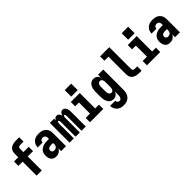

<svg xmlns="http://www.w3.org/2000/svg" viewBox="211 -2055 3577 3577"><g transform="rotate(-45 2000.0 -266.5)"><path d="M168 0V-369H56V-484H168V-578Q168 -601 173 -624Q178 -647 191 -666.5Q204 -686 223.5 -699.5Q243 -713 264.5 -721Q286 -729 309.5 -732Q333 -735 356 -735H444V-621H356Q346 -621 336.5 -619Q327 -617 319.5 -611.5Q312 -606 308 -597Q304 -588 304 -578V-484H444V-370H304V0Z M681 8Q661 8 642.5 4Q624 0 608 -10Q592 -20 580 -35.5Q568 -51 561 -68.5Q554 -86 551 -105Q548 -124 548 -143Q548 -170 554.5 -196.5Q561 -223 576.5 -245Q592 -267 615 -282Q638 -297 663.5 -306Q689 -315 715.5 -318Q742 -321 769 -321H815V-346Q815 -360 811.5 -374Q808 -388 799 -399Q790 -410 776.5 -415.5Q763 -421 748 -421Q735 -421 722.5 -417Q710 -413 701 -404Q692 -395 687.5 -382.5Q683 -370 683 -357H554Q554 -382 560.5 -405.5Q567 -429 580 -449.5Q593 -470 612 -486Q631 -502 653.5 -511.5Q676 -521 700 -524.5Q724 -528 748 -528Q774 -528 799 -524Q824 -520 847 -510Q870 -500 889.5 -482.5Q909 -465 921.5 -443Q934 -421 939 -396Q944 -371 944 -346V0H815V-73Q806 -54 792 -38.5Q778 -23 760 -12Q742 -1 721.5 3.5Q701 8 681 8ZM734 -99Q750 -99 766 -104Q782 -109 793.5 -120.5Q805 -132 810 -148Q815 -164 815 -180V-214H769Q759 -214 749 -213Q739 -212 729 -210Q719 -208 709 -203.5Q699 -199 691.5 -192Q684 -185 680.5 -175.5Q677 -166 677 -155Q677 -144 680.5 -133Q684 -122 692 -114Q700 -106 711.5 -102.5Q723 -99 734 -99Z M1037 0V-520H1149V-472Q1153 -483 1159.5 -493.5Q1166 -504 1175 -512Q1184 -520 1195.5 -524Q1207 -528 1219 -528Q1234 -528 1248.5 -521.5Q1263 -515 1273 -503.5Q1283 -492 1289 -477.5Q1295 -463 1299 -448Q1302 -463 1308 -477Q1314 -491 1323.5 -503Q1333 -515 1347 -521.5Q1361 -528 1376 -528Q1393 -528 1407.5 -520.5Q1422 -513 1432 -500.5Q1442 -488 1448 -472.5Q1454 -457 1457.5 -441.5Q1461 -426 1462 -409.5Q1463 -393 1463 -377V0H1351V-377Q1351 -386 1350.5 -394Q1350 -402 1348 -410.5Q1346 -419 1341.5 -427Q1337 -435 1329 -435Q1320 -435 1315.5 -427Q1311 -419 1309 -410.5Q1307 -402 1306.5 -394Q1306 -386 1306 -377V0H1194V-377Q1194 -386 1193.5 -394Q1193 -402 1191 -410.5Q1189 -419 1184.5 -427Q1180 -435 1171 -435Q1163 -435 1158.5 -427Q1154 -419 1152 -410.5Q1150 -402 1149.5 -394Q1149 -386 1149 -377V0Z M1575 0V-114H1689V-406H1589V-520H1825V-114H1925V0ZM1665 -585V-756H1836V-585Z M2247 223Q2222 223 2198 219Q2174 215 2152 205Q2130 195 2111.5 178.5Q2093 162 2080.5 141Q2068 120 2061.5 96.5Q2055 73 2054 49H2191Q2191 60 2194.5 71.5Q2198 83 2205.5 91.5Q2213 100 2224 104.5Q2235 109 2247 109Q2262 109 2275.5 99.5Q2289 90 2296 76Q2303 62 2305 46.5Q2307 31 2307 15V-74Q2300 -57 2289 -41Q2278 -25 2262.5 -13.5Q2247 -2 2228.5 3Q2210 8 2191 8Q2167 8 2144.5 0Q2122 -8 2105 -24.5Q2088 -41 2076.5 -62Q2065 -83 2058.5 -106Q2052 -129 2050 -152.5Q2048 -176 2048 -200V-320Q2048 -344 2050 -367.5Q2052 -391 2058.5 -414Q2065 -437 2076.5 -458Q2088 -479 2105 -495.5Q2122 -512 2144.5 -520Q2167 -528 2191 -528Q2210 -528 2228.5 -523Q2247 -518 2262.5 -506.5Q2278 -495 2289 -479Q2300 -463 2307 -446V-520H2444V15Q2444 42 2439.5 69Q2435 96 2424 121Q2413 146 2394.5 166Q2376 186 2352 199.5Q2328 213 2301 218Q2274 223 2247 223ZM2249 -106Q2259 -106 2269 -110Q2279 -114 2286 -122Q2293 -130 2297 -139.5Q2301 -149 2303.5 -159Q2306 -169 2306.5 -179.5Q2307 -190 2307 -200V-320Q2307 -330 2306.5 -340.5Q2306 -351 2303.5 -361Q2301 -371 2297 -380.5Q2293 -390 2286 -398Q2279 -406 2269 -410Q2259 -414 2249 -414Q2233 -414 2219 -405Q2205 -396 2197.5 -382Q2190 -368 2187.5 -352Q2185 -336 2185 -320V-200Q2185 -184 2187.5 -168Q2190 -152 2197.5 -138Q2205 -124 2219 -115Q2233 -106 2249 -106Z M2870 0Q2846 0 2823 -3Q2800 -6 2778.5 -14Q2757 -22 2737.5 -35.5Q2718 -49 2705 -68.5Q2692 -88 2687 -111Q2682 -134 2682 -157V-621H2575V-735H2818V-157Q2818 -147 2822 -138Q2826 -129 2833.5 -123.5Q2841 -118 2850.5 -116Q2860 -114 2870 -114H2934V0Z M3075 0V-114H3189V-406H3089V-520H3325V-114H3425V0ZM3165 -585V-756H3336V-585Z M3681 8Q3661 8 3642.5 4Q3624 0 3608 -10Q3592 -20 3580 -35.5Q3568 -51 3561 -68.5Q3554 -86 3551 -105Q3548 -124 3548 -143Q3548 -170 3554.5 -196.5Q3561 -223 3576.5 -245Q3592 -267 3615 -282Q3638 -297 3663.5 -306Q3689 -315 3715.5 -318Q3742 -321 3769 -321H3815V-346Q3815 -360 3811.5 -374Q3808 -388 3799 -399Q3790 -410 3776.5 -415.5Q3763 -421 3748 -421Q3735 -421 3722.5 -417Q3710 -413 3701 -404Q3692 -395 3687.5 -382.5Q3683 -370 3683 -357H3554Q3554 -382 3560.5 -405.5Q3567 -429 3580 -449.5Q3593 -470 3612 -486Q3631 -502 3653.5 -511.5Q3676 -521 3700 -524.5Q3724 -528 3748 -528Q3774 -528 3799 -524Q3824 -520 3847 -510Q3870 -500 3889.5 -482.5Q3909 -465 3921.5 -443Q3934 -421 3939 -396Q3944 -371 3944 -346V0H3815V-73Q3806 -54 3792 -38.5Q3778 -23 3760 -12Q3742 -1 3721.5 3.5Q3701 8 3681 8ZM3734 -99Q3750 -99 3766 -104Q3782 -109 3793.5 -120.5Q3805 -132 3810 -148Q3815 -164 3815 -180V-214H3769Q3759 -214 3749 -213Q3739 -212 3729 -210Q3719 -208 3709 -203.5Q3699 -199 3691.5 -192Q3684 -185 3680.5 -175.5Q3677 -166 3677 -155Q3677 -144 3680.5 -133Q3684 -122 3692 -114Q3700 -106 3711.5 -102.5Q3723 -99 3734 -99Z"/></g></svg>

Font: Iosevka SS04 Heavy
Style: Regular
Weight: 900
Monospace: yes
Designer: Belleve Invis
Foundry: Belleve Invis
Version: Version 19.0.0; ttfautohint (v1.8.4)